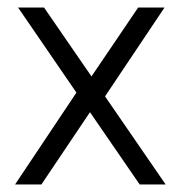

<svg xmlns="http://www.w3.org/2000/svg" viewBox="-20 -490 480 510"><path d="M351 0 219 -192 90 0H20L183 -244L28 -470H97L223 -287L347 -470H417L259 -234L420 0Z"/></svg>

Font: KoHo
Style: Regular
Weight: 400
Version: Version 1.000; ttfautohint (v1.6)